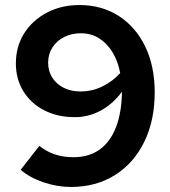

<svg xmlns="http://www.w3.org/2000/svg" viewBox="-20 -731 676 762"><path d="M295 -711Q384 -711 451.5 -667.5Q519 -624 556.5 -546Q594 -468 594 -365Q594 -253 552.5 -168Q511 -83 436 -36Q361 11 261 11Q207 11 152.5 -7.5Q98 -26 62 -57L136 -152Q165 -129 198.5 -118Q232 -107 271 -107Q333 -107 375.5 -137.5Q418 -168 440.5 -226.5Q463 -285 464 -367Q429 -319 380.5 -292.5Q332 -266 277 -266Q209 -266 156 -293Q103 -320 73 -368.5Q43 -417 43 -479Q43 -546 75.5 -598Q108 -650 165.5 -680.5Q223 -711 295 -711ZM299 -368Q345 -368 385.5 -387.5Q426 -407 457 -441Q448 -489 426 -524.5Q404 -560 372.5 -579.5Q341 -599 301 -599Q264 -599 234.5 -584Q205 -569 188 -542.5Q171 -516 171 -482Q171 -449 187.5 -423Q204 -397 233 -382.5Q262 -368 299 -368Z"/></svg>

Font: Red Hat Display ExtraBold
Style: Regular
Weight: 800
Designer: Pentagram, MCKL
Foundry: Pentagram, MCKL
Version: Version 1.023